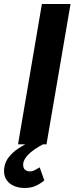

<svg xmlns="http://www.w3.org/2000/svg" viewBox="-44 -720 372 958"><path d="M165 -700 46 0H188L308 -700ZM154 115Q143 122 129.5 129Q116 136 101 135Q84 133 77 122.5Q70 112 72 94Q76 75 91 58Q106 41 127.5 26Q149 11 171 0L132 -26Q99 -10 64.5 10Q30 30 6 56.5Q-18 83 -23 118Q-27 149 -15 171.5Q-3 194 22 206Q47 218 79 218Q112 218 136 206.5Q160 195 177 180Z"/></svg>

Font: Jost SemiBold
Style: Italic
Weight: 600
Italic angle: -5°
Version: Version 3.710